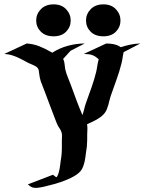

<svg xmlns="http://www.w3.org/2000/svg" viewBox="-54 -697 690 902"><path d="M-33.7 -443.6Q-23.2 -442.9 -13.9 -441.3Q-4.6 -439.7 5.6 -436.3Q14.2 -433.6 22.2 -430.2Q30.3 -426.8 38.3 -422.9Q48.8 -418 59 -412.2Q69.1 -406.5 79.6 -401.1Q85.2 -398.4 90.9 -396.2Q96.7 -394 102.3 -391.4Q107.7 -388.9 113.2 -385.7Q118.7 -382.6 122.6 -377.9Q127.2 -372.6 128.2 -365.1Q129.2 -357.7 130.1 -351.1Q131.3 -341.8 132.9 -332.9Q134.5 -324 137.5 -315.2Q141.4 -304 145.9 -293.2Q150.4 -282.5 154.5 -271.2Q168.2 -235.8 181 -200.7Q193.8 -165.5 207.8 -130.4Q209.7 -125.7 211.8 -120.2Q213.9 -114.7 216.3 -109.9Q220.9 -100.8 227.1 -92Q233.2 -83.3 235.6 -73.2Q237.8 -64 237.2 -54.8Q236.6 -45.7 236.6 -36.4Q236.6 -19.5 236.6 -3.1Q236.6 13.4 235.1 30.3Q234.6 37.4 233.4 44.2Q232.2 51 231.2 58.1Q230 66.4 228.9 76.7Q227.8 86.9 225.8 97.4Q223.9 107.9 220.7 117.8Q217.5 127.7 212.2 135.5Q210.9 135 209.7 134.6Q208.5 134.3 207.3 133.8Q206.1 132.8 204.1 131.2Q202.1 129.6 200.2 128.2Q198.2 126.7 196.7 125.6Q195.1 124.5 194.6 124Q165 135.5 135.7 146.6Q106.4 157.7 76.9 169.2Q80.1 171.9 83.4 174.6Q86.7 177.2 90.3 179.7Q97.2 184.1 105.8 185.1Q114.5 186 123.7 185.2Q132.8 184.3 141.6 182.4Q150.4 180.4 157.2 179L170.4 175.5Q170.9 175 171.6 175H172.1L172.9 174.6H173.3L175.8 173.8Q175.3 173.8 175 174.1L183.3 171.4L178 173.1Q180.9 172.1 183.7 171.1Q186.5 170.2 188.7 169.7Q184.6 170.9 180.7 172.1Q176.8 173.3 172.6 174.6L156.5 178.2Q156 178.5 156.9 178.3Q157.7 178.2 158.2 178L161.6 177.2L171.4 175H171.1H171.6L173.1 174.6H172.9L175 174.1Q174.1 174.1 173.6 174.6L180.4 173.1Q193.4 169.7 206.1 166.3Q218.8 162.8 231.4 158.2Q242.7 154.3 255.4 149.3Q268.1 144.3 280.5 138.1Q293 131.8 304.2 124.4Q315.4 116.9 323.7 107.7Q331.8 98.4 336.3 86.1Q340.8 73.7 343.5 62Q346.2 50.8 347.5 39.6Q348.9 28.3 350.3 16.8Q351.3 9.8 352.5 2.9Q353.8 -3.9 354.2 -11Q355.5 -24.7 355.6 -38Q355.7 -51.3 355.7 -64.9Q355.7 -70.6 356.1 -76.7Q356.4 -82.8 356.6 -89Q356.7 -95.2 356.4 -101.3Q356.2 -107.4 355 -113L358.6 -115Q368.7 -119.6 379.2 -124.5Q389.6 -129.4 399.8 -135.1Q409.9 -140.9 419.2 -147.8Q428.5 -154.8 435.8 -163.3Q442.9 -171.6 447.1 -181.9Q451.4 -192.1 454.6 -203.1Q457.8 -214.1 460.2 -225.1Q462.6 -236.1 466.1 -246.1Q479.2 -284.4 493.3 -322.8Q507.3 -361.1 517.1 -400.6Q520.3 -413.3 522 -426.3Q523.7 -439.2 526.9 -452.1L605 -492.7Q581.8 -492.2 558.8 -487.4Q535.9 -482.7 513.7 -475.3Q512.5 -476.1 511 -476.9Q509.5 -477.8 507.6 -479Q500.2 -483.4 492.7 -486Q485.1 -488.5 477.4 -490Q469.7 -491.5 461.5 -491.9Q453.4 -492.4 445.1 -492.7L339.8 -443.6Q351.8 -443.1 360.8 -442.3Q369.9 -441.4 377.7 -438.8Q385.5 -436.3 393.1 -431.5Q400.6 -426.8 409.7 -418.5Q407.5 -411.1 406 -403.8Q404.5 -396.5 403.3 -389Q402.1 -381.6 400.9 -374.1Q399.7 -366.7 397.9 -359.4Q388.9 -322.8 376.2 -287.1Q363.5 -251.5 350.8 -215.8Q345.5 -201.2 341.9 -186Q338.4 -170.9 333.3 -156.2Q333 -156.7 332.8 -157.3Q332.5 -158 332.3 -158.7Q317.6 -192.9 304.7 -227.5Q291.7 -262.2 279.1 -297.1Q272.5 -315.4 264.8 -333.6Q257.1 -351.8 252.7 -370.8Q251.5 -376.5 250.9 -382.9Q250.2 -389.4 249.4 -396Q248.5 -402.6 247.1 -408.8Q245.6 -415 242.4 -419.9Q251.5 -429.2 259.8 -439.1Q268.1 -449 277.3 -458.3L344 -492.7Q324.5 -492.7 304.6 -490Q284.7 -487.3 265 -481.9Q245.4 -476.6 226.8 -468.4Q208.3 -460.2 191.9 -449.5L189.5 -450.7Q189 -451.2 188.5 -451.4Q188 -451.7 187.3 -451.9Q186 -452.9 184.8 -453.1Q158.4 -468.8 130.5 -479.7Q102.5 -490.7 71.5 -492.7ZM198 -526.4Q159.7 -526.4 137.8 -548.2Q116 -570.1 116 -600.6Q116 -630.9 137.9 -653.7Q159.9 -676.5 198 -676.5Q235.1 -676.5 256.6 -653.7Q278.1 -630.9 278.1 -600.6Q278.1 -570.3 256.7 -548.3Q235.4 -526.4 198 -526.4ZM431.9 -526.4Q393.3 -526.4 371.7 -548.2Q350.1 -570.1 350.1 -600.6Q350.1 -630.9 371.9 -653.7Q393.8 -676.5 431.9 -676.5Q469 -676.5 490.5 -653.7Q512 -630.9 512 -600.6Q512 -570.3 490.6 -548.3Q469.2 -526.4 431.9 -526.4ZM191.9 168.7Q193.4 168.2 193.6 168.2Q193.8 168.2 192.4 168.7L183.3 171.4L190.2 169.2L188.7 169.7Q189.9 169.2 190.8 168.9Q191.7 168.7 191.9 168.7ZM190.7 169.2H190.2Q191.7 168.7 191.9 168.7Q191.9 168.7 190.7 169.2ZM515.4 -444.6Q514.9 -444.6 514.2 -444.5Q513.4 -444.3 512.9 -444.3Q514.2 -444.6 515.4 -444.6ZM171.4 175 172.1 174.8 172.9 174.6H172.6Q172.4 174.8 172.1 174.8Q171.9 174.8 171.4 175ZM173.3 174.6H173.1H173.3H173.6ZM178 173.1 175.8 173.8ZM203.1 131.6Q203.4 131.6 203.4 131.7Q203.4 131.8 203.6 131.8Q203.1 131.6 202.9 131.5Q202.6 131.3 203.1 131.6ZM171.1 175 170.9 175.3Q170.7 175.3 170.8 175.2Q170.9 175 171.1 175Z"/></svg>

Font: Autopia
Style: Bold
Weight: 700
Designer: Antoine Gelgon
Foundry: Antoine Gelgon
Version: 001.000